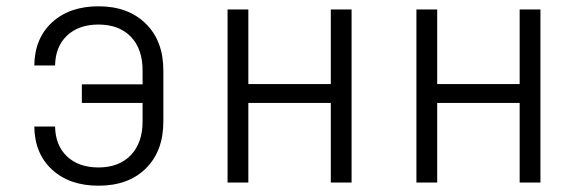

<svg xmlns="http://www.w3.org/2000/svg" viewBox="-20 -580 1840 610"><path d="M293 10Q201 10 145.5 -41Q90 -92 89 -178H155Q156 -118 193 -83Q230 -48 293 -48Q358 -48 395.5 -87Q433 -126 433 -194V-253H240V-312H433V-356Q433 -425 395.5 -463.5Q358 -502 293 -502Q230 -502 193 -467Q156 -432 155 -372H89Q90 -458 145.5 -509Q201 -560 293 -560Q387 -560 443 -505Q499 -450 499 -356V-194Q499 -100 443.5 -45Q388 10 293 10Z M703 0V-550H769V-313H1031V-550H1097V0H1031V-253H769V0Z M1303 0V-550H1369V-313H1631V-550H1697V0H1631V-253H1369V0Z"/></svg>

Font: JetBrains Mono NL ExtraLight
Style: Regular
Weight: 200
Designer: Philipp Nurullin, Konstantin Bulenkov
Foundry: JetBrains
Version: Version 2.304; ttfautohint (v1.8.4.7-5d5b)